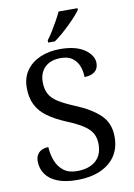

<svg xmlns="http://www.w3.org/2000/svg" viewBox="-101 -994 745 1068"><g transform="rotate(-10 272.0 -460.5)"><path d="M247 10Q182 10 137.5 -7.5Q93 -25 70.5 -57Q48 -89 48 -131Q48 -151 56.5 -166Q65 -181 81 -189.5Q97 -198 120 -198Q122 -157 136 -120.5Q150 -84 179 -61.5Q208 -39 255 -39Q322 -39 360 -71.5Q398 -104 398 -165Q398 -202 383.5 -227.5Q369 -253 335.5 -275Q302 -297 243 -321Q181 -347 140 -377Q99 -407 79 -447.5Q59 -488 59 -543Q59 -600 87.5 -640.5Q116 -681 165.5 -702.5Q215 -724 278 -724Q367 -724 416 -690Q465 -656 465 -612Q465 -580 443.5 -563.5Q422 -547 386 -547Q386 -578 375.5 -607Q365 -636 340.5 -655Q316 -674 274 -674Q216 -674 184 -643Q152 -612 152 -560Q152 -520 166.5 -492.5Q181 -465 215 -443.5Q249 -422 307 -398Q395 -362 444 -315Q493 -268 493 -191Q493 -127 463 -82.5Q433 -38 377.5 -14Q322 10 247 10ZM220 -784Q235 -803 251 -829Q267 -855 282 -882Q297 -909 307 -931H414V-921Q405 -908 387 -888Q369 -868 346.5 -846Q324 -824 301 -804.5Q278 -785 258 -771H220Z"/></g></svg>

Font: Noto Serif Vithkuqi
Style: Regular
Weight: 400
Version: Version 1.005